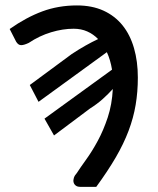

<svg xmlns="http://www.w3.org/2000/svg" viewBox="-20 -536 596 725"><path d="M92.5 -215 251 -332Q277.5 -349.5 302.8 -363.8Q328 -378 350.5 -388.5Q332.5 -407 309.5 -417.2Q286.5 -427.5 258 -427.5Q217 -427.5 173 -414.2Q129 -401 88.5 -374Q70.5 -365.5 59.8 -365.5Q49 -365.5 41 -378.5L16.5 -426.5Q79 -470.5 139.8 -493Q200.5 -515.5 270.5 -515.5Q327.5 -515.5 370.8 -495.8Q414 -476 442.8 -440.2Q471.5 -404.5 486 -354.2Q500.5 -304 500.5 -243Q500.5 -189 492.2 -140Q484 -91 465.5 -42Q447 7 417 58.5Q387 110 343.5 169.5H282.5Q272 169.5 265.8 164.5Q259.5 159.5 257.8 152Q256 144.5 259 135.2Q262 126 270 117.5Q284 96 306 65.5Q328 35 349.2 -4.2Q370.5 -43.5 386.8 -92.5Q403 -141.5 406 -200Q389 -181 367.8 -162Q346.5 -143 319.5 -126L184 -24.5L148 -88L403 -273Q397 -310 383.5 -339L125.5 -151.5Z"/></svg>

Font: Lato SemiBold
Style: Italic
Weight: 600
Italic angle: -7°
Designer: Lukasz Dziedzic with Adam Twardoch and Botio Nikoltchev
Foundry: tyPoland Lukasz Dziedzic
Version: Version 2.015; 2015-08-06; http://www.latofonts.com/